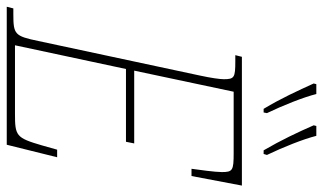

<svg xmlns="http://www.w3.org/2000/svg" viewBox="-238 -762 980 583"><g transform="rotate(90 252.5 -470.0)"><path d="M417 -780H428L431 -790C408 -838 383 -900 373 -940H343L341 -932C362 -884 386 -833 417 -780ZM291 -780H302L304 -790C281 -838 256 -900 246 -940H216L214 -932C236 -884 259 -833 291 -780ZM-19 0H400L438 -153H415L402 -107C379 -28 373 -25 305 -25H98L170 -362H391L396 -387H175L239 -689H426C478 -689 483 -686 483 -653C483 -633 476 -582 473 -561H495L524 -714H133L128 -694H147C196 -694 201 -691 201 -659C201 -647 197 -619 190 -587L85 -96C70 -24 65 -20 3 -20H-14Z"/></g></svg>

Font: Noto Serif Condensed Thin
Style: Italic
Weight: 100
Width: 3
Italic angle: -12°
Designer: Monotype Design Team
Foundry: Monotype Imaging Inc.
Version: Version 2.013